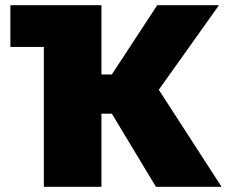

<svg xmlns="http://www.w3.org/2000/svg" viewBox="-20 -720 884 740"><path d="M20 -539V-700H371V-433H411L586 -700H824L592 -374L834 0H581L411 -282H371V0H149V-539Z"/></svg>

Font: Golos Text ExtraBold
Style: Regular
Weight: 800
Designer: A.Korolkova, Vitaly Kuzmin
Foundry: ParaType Ltd
Version: Version 2.004